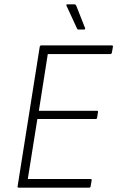

<svg xmlns="http://www.w3.org/2000/svg" viewBox="-20 -864 543 884"><path d="M66 0Q60 0 61 -6L163 -649Q165 -655 170 -655H494Q501 -655 500 -649L495 -621Q493 -615 488 -615H200L159 -354H426Q433 -354 431 -347L427 -321Q426 -316 420 -316H152L108 -40H397Q403 -40 402 -34L397 -5Q396 0 390 0ZM342 -728Q336 -728 334 -734L286 -838Q285 -841 286 -842.5Q287 -844 289 -844H323Q328 -844 331 -838L372 -734Q373 -728 367 -728Z"/></svg>

Font: Sofia Sans Semi Condensed ExtraLight
Style: Italic
Weight: 250
Italic angle: -9°
Version: Version 4.100